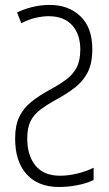

<svg xmlns="http://www.w3.org/2000/svg" viewBox="-20 -744 438 774"><path d="M179.2 -724.1Q256.3 -724.6 304.4 -678.2Q352.5 -631.8 352.1 -545.4Q352.1 -488.8 333.5 -452.6Q314.9 -416.5 283.2 -391.8Q251.5 -367.2 212.4 -345.7Q170.4 -322.8 143.1 -302.2Q115.7 -281.7 102.8 -254.9Q89.8 -228 89.8 -185.5Q89.8 -116.7 123.3 -76.2Q156.7 -35.6 222.2 -35.6Q254.9 -35.6 291.5 -44.4Q328.1 -53.2 357.4 -67.9V-18.1Q327.1 -3.9 289.6 2.9Q252 9.8 218.3 9.8Q133.8 9.8 87.4 -41.5Q41 -92.8 41 -185.5Q41 -238.3 57.6 -272.9Q74.2 -307.6 105.7 -333Q137.2 -358.4 182.6 -383.3Q219.7 -403.3 246.8 -423.3Q273.9 -443.4 288.8 -471.7Q303.7 -500 303.7 -543.9Q303.7 -606 270.8 -642.3Q237.8 -678.7 175.8 -678.7Q152.8 -678.7 124.3 -672.4Q95.7 -666 65.9 -650.4L48.8 -693.4Q71.8 -705.6 106.9 -714.8Q142.1 -724.1 179.2 -724.1Z"/></svg>

Font: Open Sans Condensed Light
Style: Regular
Weight: 300
Width: 3
Designer: Monotype Design Team
Foundry: Monotype Imaging Inc.
Version: Version 3.003; ttfautohint (v1.8.4)